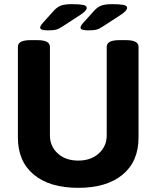

<svg xmlns="http://www.w3.org/2000/svg" viewBox="-20 -895 752 923"><path d="M211 -749Q173 -749 173 -762Q173 -766 176 -771.5Q179 -777 186 -785L240 -845Q256 -862 274 -868.5Q292 -875 326 -875Q361 -875 379 -871.5Q397 -868 397 -857Q397 -844 367 -824L281 -768Q265 -757 251 -753Q237 -749 211 -749ZM405 -749Q367 -749 367 -762Q367 -766 370 -771.5Q373 -777 380 -785L434 -845Q450 -862 468 -868.5Q486 -875 520 -875Q555 -875 573 -871.5Q591 -868 591 -857Q591 -844 561 -824L475 -768Q459 -757 445 -753Q431 -749 405 -749ZM356 8Q219 8 142.5 -55.5Q66 -119 66 -234V-670Q66 -702 126 -702H160Q220 -702 220 -670V-244Q220 -192 257.5 -157.5Q295 -123 356 -123Q417 -123 455 -157.5Q493 -192 493 -244V-670Q493 -702 553 -702H586Q646 -702 646 -670V-234Q646 -119 569.5 -55.5Q493 8 356 8Z"/></svg>

Font: Asap
Style: Bold
Weight: 700
Designer: Pablo Cosgaya
Foundry: Omnibus-Type
Version: Version 3.001; ttfautohint (v1.8.3)